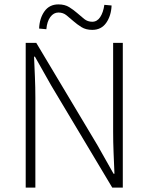

<svg xmlns="http://www.w3.org/2000/svg" viewBox="-20 -854 676 874"><path d="M400 -718Q371 -718 351 -730.5Q331 -743 314.5 -757.5Q298 -772 282.5 -784.5Q267 -797 246 -797Q224 -797 209 -776.5Q194 -756 191 -721L158 -724Q160 -771 182.5 -802.5Q205 -834 246 -834Q275 -834 295 -821.5Q315 -809 331.5 -794.5Q348 -780 363.5 -767.5Q379 -755 400 -755Q422 -755 436 -776Q450 -797 455 -832L488 -829Q486 -782 463.5 -750Q441 -718 400 -718ZM97 0V-659H145L423 -194L497 -63H501Q499 -111 497 -159Q495 -207 495 -255V-659H539V0H491L213 -465L139 -596H135Q137 -548 139 -502.5Q141 -457 141 -409V0Z"/></svg>

Font: TypoPRO Source Sans Pro
Style: Regular
Weight: 300
Designer: Paul D. Hunt
Foundry: Adobe Systems Incorporated
Version: Version 2.020;PS 2.000;hotconv 1.0.86;makeotf.lib2.5.63406